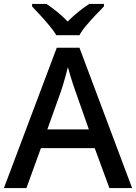

<svg xmlns="http://www.w3.org/2000/svg" viewBox="-20 -961 696 981"><path d="M539 0 464 -204H189L115 0H0L270 -717H386L655 0ZM364 -499Q360 -510 352.5 -532.5Q345 -555 338 -579Q331 -603 327 -618Q322 -598 315.5 -574.5Q309 -551 303 -531Q297 -511 293 -499L222 -300H434ZM268 -781Q254 -804 232 -830.5Q210 -857 186 -883Q162 -909 144 -928V-941H217Q243 -924 271.5 -901Q300 -878 326 -851Q352 -878 381 -901Q410 -924 436 -941H511V-928Q492 -909 467.5 -883Q443 -857 420.5 -830.5Q398 -804 386 -781Z"/></svg>

Font: Noto Sans Javanese Medium
Style: Regular
Weight: 500
Version: Version 2.004